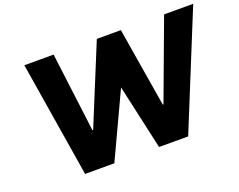

<svg xmlns="http://www.w3.org/2000/svg" viewBox="-126 -1057 1605 1289"><g transform="rotate(-20 676.5 -412.5)"><path d="M808.7 0H1016.7L1353 -825H1145L934.5 -259H929.5L836.2 -825H664.4L432.1 -259H427.1L355.6 -825H146.6L280.3 0H489.3L705.8 -463Z"/></g></svg>

Font: Hussar
Style: BdSuprExtOblOne
Weight: 700
Foundry: Cannot Into Space Fonts
Version: Version 2.00